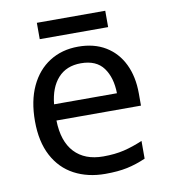

<svg xmlns="http://www.w3.org/2000/svg" viewBox="-79 -744 721 821"><g transform="rotate(-10 282.0 -333.5)"><path d="M292 -546Q361 -546 410.5 -516Q460 -486 486.5 -431.5Q513 -377 513 -304V-251H146Q148 -160 192.5 -112.5Q237 -65 317 -65Q368 -65 407.5 -74.5Q447 -84 489 -102V-25Q448 -7 408 1.5Q368 10 313 10Q237 10 178.5 -21Q120 -52 87.5 -113.5Q55 -175 55 -264Q55 -352 84.5 -415Q114 -478 167.5 -512Q221 -546 292 -546ZM291 -474Q228 -474 191.5 -433.5Q155 -393 148 -321H421Q420 -389 389 -431.5Q358 -474 291 -474ZM433 -677V-606H136V-677Z"/></g></svg>

Font: Noto Sans Mayan Numerals
Style: Regular
Weight: 400
Designer: Monotype Design Team
Foundry: Monotype Imaging Inc.
Version: Version 2.001; ttfautohint (v1.8.4.7-5d5b)